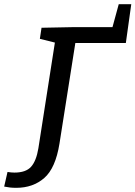

<svg xmlns="http://www.w3.org/2000/svg" viewBox="-136 -660 649 920"><path d="M-58 240Q-75 240 -88 238.5Q-101 237 -116 234L-100 164Q-81 167 -67 167Q-12 167 13 139Q38 111 48 50L127 -456L55 -474L63 -527L216 -530H403L433 -640H493L467 -454H225L149 28Q130 146 76 193Q22 240 -58 240Z"/></svg>

Font: Bitter Medium
Style: Italic
Weight: 500
Italic angle: -9°
Designer: Sol Matas, and Bitter project Authors
Foundry: Sol Matas
Version: Version 2.001